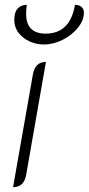

<svg xmlns="http://www.w3.org/2000/svg" viewBox="-20 -765 367 794"><path d="M116 -457Q125 -509 170 -509L88 -41Q79 9 34 9ZM39 -684Q39 -714 53 -729.5Q67 -745 91 -745Q88 -726 88 -708Q88 -626 169 -626Q270 -626 290 -745Q308 -745 317.5 -736Q327 -727 327 -713Q327 -681 302.5 -650.5Q278 -620 239.5 -600.5Q201 -581 161 -581Q132 -581 104 -593Q76 -605 57.5 -628.5Q39 -652 39 -684Z"/></svg>

Font: K2D Thin
Style: Italic
Weight: 100
Italic angle: -10°
Designer: Katatrad Aksorn Co.,Ltd.
Foundry: Cadson Demak Co.,Ltd.
Version: Version 1.000; ttfautohint (v1.6)